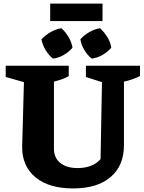

<svg xmlns="http://www.w3.org/2000/svg" viewBox="-20 -1042 804 1075"><path d="M390 13Q254 13 179 -49Q104 -111 104 -218L114 -582L12 -611V-674H365V-616Q348 -606 328.5 -599Q309 -592 282 -585V-209Q282 -159 317 -130Q352 -101 415 -101Q456 -101 488.5 -113.5Q521 -126 543 -151L551 -582L461 -611V-674H764V-616Q743 -606 720.5 -598Q698 -590 674 -585V-230Q674 -114 599 -50.5Q524 13 390 13ZM324 -884Q348 -862 364.5 -833.5Q381 -805 386 -775Q367 -752 337 -734.5Q307 -717 276 -714Q253 -733 235.5 -761.5Q218 -790 212 -822Q234 -845 263 -862Q292 -879 324 -884ZM540 -884Q564 -862 581.5 -833.5Q599 -805 603 -775Q584 -752 554 -734.5Q524 -717 493 -714Q470 -733 452.5 -761.5Q435 -790 430 -822Q450 -845 479.5 -862Q509 -879 540 -884ZM261 -924V-1022H554V-924Z"/></svg>

Font: Piazzolla Thin Black
Style: Regular
Weight: 900
Version: Version 2.005